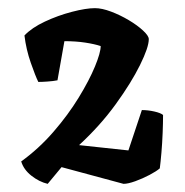

<svg xmlns="http://www.w3.org/2000/svg" viewBox="-20 -790 455 471"><path d="M97 -339Q76 -344 57 -359Q38 -374 32 -394Q75 -425 111 -466.5Q147 -508 173 -550.5Q199 -593 213 -627Q227 -661 227 -677Q212 -682 189 -685.5Q166 -689 138 -689L121 -593Q111 -591 97 -590Q83 -589 74 -589Q67 -603 55.5 -636Q44 -669 40 -703Q58 -722 90 -737Q122 -752 156.5 -761Q191 -770 213 -770Q230 -770 252.5 -761.5Q275 -753 296 -740.5Q317 -728 331 -715Q345 -702 345 -694Q345 -674 323.5 -630.5Q302 -587 264 -534.5Q226 -482 174 -434L295 -421L328 -520Q343 -520 358.5 -516.5Q374 -513 380 -508Q380 -489 379 -464Q378 -439 376 -415.5Q374 -392 372 -377Q364 -370 347 -361Q330 -352 312 -345.5Q294 -339 283 -339L131 -380Z"/></svg>

Font: Texturina 72pt Black
Style: Regular
Weight: 900
Designer: Guillermo Torres Carreño
Foundry: Omnibus-Type
Version: Version 1.002; ttfautohint (v1.8.3)